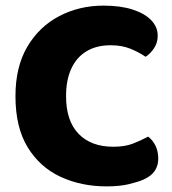

<svg xmlns="http://www.w3.org/2000/svg" viewBox="-20 -645 611 683"><path d="M541 -518Q541 -493 528 -473.5Q515 -454 498 -443Q473 -460 443 -472Q413 -484 374 -484Q323 -484 287.5 -462.5Q252 -441 233.5 -400.5Q215 -360 215 -303Q215 -215 259.5 -169Q304 -123 383 -123Q424 -123 452.5 -134Q481 -145 507 -159Q524 -146 533.5 -126Q543 -106 543 -80Q543 -57 531 -38Q519 -19 490 -6Q472 2 439 10Q406 18 359 18Q269 18 195.5 -16Q122 -50 78.5 -121Q35 -192 35 -303Q35 -407 77 -478.5Q119 -550 190.5 -587.5Q262 -625 348 -625Q409 -625 452 -611Q495 -597 518 -573Q541 -549 541 -518Z"/></svg>

Font: Baloo Tamma 2 ExtraBold
Style: Regular
Weight: 800
Designer: Divya Kowshik, Shuchita Grover and Ek Type
Foundry: Ek Type
Version: Version 1.700